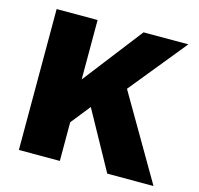

<svg xmlns="http://www.w3.org/2000/svg" viewBox="-98 -765 902 869"><g transform="rotate(15 353.0 -330.0)"><path d="M680.2 -660.2 463.9 -394 693.8 0H477.1L327.1 -272L254.9 -181.2V0H63V-660.2H254.9V-381.8L470.2 -660.2Z"/></g></svg>

Font: Human Sans Black
Style: Regular
Weight: 800
Designer: Tim Radville
Foundry: Continuum
Version: Version 1.000;FEAKit 1.0